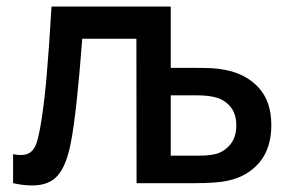

<svg xmlns="http://www.w3.org/2000/svg" viewBox="-20 -560 890 587"><path d="M20 -88.5Q34 -86 43 -86Q62.5 -86 73.8 -95Q85 -104 91 -120.8Q97 -137.5 102.5 -167.5Q114 -230.5 122 -320.8Q130 -411 137.5 -540H502V-352.5H573.5Q606 -352.5 626.8 -351.5Q647.5 -350.5 667.5 -346.5Q732 -334.5 770.8 -292Q809.5 -249.5 809.5 -177.5Q809.5 -106.5 772.8 -63Q736 -19.5 674 -7Q639.5 0 576.5 0H397.5L397 -441.5H231.5Q214 -212 196.5 -123.5Q183.5 -55 157 -24Q130.5 7 78.5 7Q51 7 20 0ZM582.5 -84Q620 -84 641 -89.5Q667 -97 684.8 -119.2Q702.5 -141.5 702.5 -177Q702.5 -212 684.2 -234Q666 -256 636.5 -263Q613.5 -268.5 582.5 -268.5H502V-84Z"/></svg>

Font: Hauora SemiBold
Style: Regular
Weight: 600
Designer: Wayne Shih
Foundry: WCYS
Version: Version 1.001